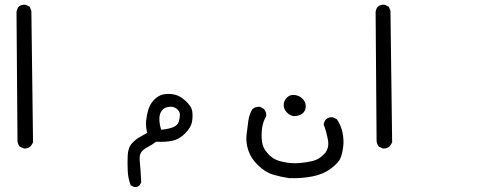

<svg xmlns="http://www.w3.org/2000/svg" viewBox="-20 -451 2040 802"><path d="M79 169 62 161Q52 148 53 132L49 -400Q50 -413 58 -423Q70 -433 87 -431L104 -423L111 -406L118 144L109 159Q97 171 79 169Z M540 330 526 323Q515 295 513.5 262.5Q512 230 513.5 197.5Q515 165 532 147Q549 129 564.5 121Q580 113 595 104Q588 77 590.5 52.5Q593 28 600 5.5Q607 -17 624 -34.5Q641 -52 661.5 -56.5Q682 -61 706.5 -56.5Q731 -52 755.5 -29.5Q780 -7 783 14Q786 35 782 58Q778 81 753.5 106Q729 131 700 137Q671 143 632 141Q615 154 597.5 163Q580 172 570.5 184Q561 196 564 224.5Q567 253 570 311L563 323Q555 332 540 330ZM704 80Q722 72 726.5 58Q731 44 731.5 29Q732 14 717 2.5Q702 -9 679 -3.5Q656 2 648.5 26Q641 50 653 91Q684 88 704 80Z M1187 293Q1153 288 1121 278.5Q1089 269 1059 240.5Q1029 212 1017.5 178Q1006 144 1010 111Q1014 78 1017.5 52.5Q1021 27 1034 5Q1047 -6 1066 -5L1082 4Q1094 17 1092 34Q1079 56 1075 83Q1071 110 1074 138Q1077 166 1096.5 188Q1116 210 1136 217.5Q1156 225 1180 228.5Q1204 232 1231.5 230Q1259 228 1286 221.5Q1313 215 1334.5 192Q1356 169 1350 134.5Q1344 100 1332 69Q1334 56 1342 47Q1354 37 1370 39L1387 47Q1405 73 1411 104Q1417 135 1413.5 162.5Q1410 190 1402.5 209Q1395 228 1363 252.5Q1331 277 1284.5 286Q1238 295 1187 293ZM1207 34Q1191 32 1178 18.5Q1165 5 1165 -12.5Q1165 -30 1178.5 -43.5Q1192 -57 1212.5 -54Q1233 -51 1246 -36Q1259 -21 1257 -3Q1255 15 1241.5 24.5Q1228 34 1207 34Z M1579 169 1562 161Q1552 148 1553 132L1549 -400Q1550 -413 1558 -423Q1570 -433 1587 -431L1604 -423L1611 -406L1618 144L1609 159Q1597 171 1579 169Z"/></svg>

Font: NaniFont Regular
Style: Regular
Weight: 400
Designer: Nanigashitei
Version: Version 1.036